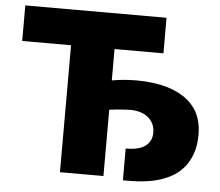

<svg xmlns="http://www.w3.org/2000/svg" viewBox="-52 -786 983 856"><g transform="rotate(5 439.5 -357.5)"><path d="M27 -727.3H659.1V-568.2H440.3V-427.9Q464.8 -432.2 492.4 -434.8Q519.9 -437.5 551.1 -437.5Q584.5 -437.5 620.2 -433.4Q655.9 -429.3 689.8 -419.2Q723.7 -409.1 753.9 -391.5Q784.1 -373.9 806.5 -346.6Q846.6 -297.9 846.6 -218.8Q846.6 -197.1 843.4 -175.4Q840.2 -153.8 832.9 -133.2Q825.6 -112.6 813.7 -93.4Q801.8 -74.2 784.4 -57.5Q751.8 -25.6 694.2 -6.9Q636.7 11.7 548.7 11.7Q543.7 11.7 538.5 11.5Q533.4 11.4 528.4 11.4V-130.7Q588.8 -130.7 616.8 -152.3Q644.9 -174 644.9 -211.6Q644.9 -235.1 636 -252.3Q627.1 -269.5 612.2 -281.1Q597.3 -292.6 577.8 -298.3Q558.2 -304 536.9 -304Q496.4 -304 440.3 -296.5V0H245.7V-568.2H27Z"/></g></svg>

Font: Inter P Black
Style: Regular
Weight: 900
Designer: Rasmus Andersson
Foundry: rsms
Version: Version 3.018;git-588b23468